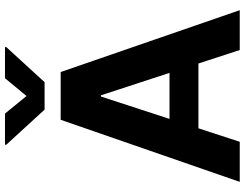

<svg xmlns="http://www.w3.org/2000/svg" viewBox="-124 -842 967 758"><g transform="rotate(-90 359.0 -463.5)"><path d="M19.5 0 264.6 -707H453.1L697.3 0H540L486.8 -163.1H231L177.7 0ZM449.7 -277.3 361.3 -547.9H356.4L268.1 -277.3ZM358.4 -841.8 428.7 -926.8H551.8V-921.9L413.1 -770.5H304.7L166 -921.9V-926.8H289.1Z"/></g></svg>

Font: Pretendard Std
Style: Bold
Weight: 700
Designer: Base glyphs from Inter by Rasmus Andersson; Hangeul glyphs from Noto Sans CJK(Source Han Sans) by Jang Soo-young and Kan
Foundry: Kil Hyung-jin
Version: Version 1.309